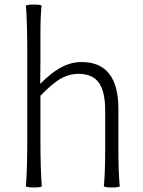

<svg xmlns="http://www.w3.org/2000/svg" viewBox="-20 -820 629 845"><path d="M129 5Q99 5 94 0Q100 -74 100 -198V-397V-596Q100 -722 94 -795Q99 -800 129 -800Q159 -800 163 -795Q158 -748 158 -681V-567L157 -451Q203 -497 241 -519Q289 -547 339 -547Q501 -547 501 -341V-170Q501 -63 507 0Q503 5 472 5Q442 5 437 0Q443 -62 443 -166V-333Q443 -417 415 -456Q387 -495 326 -495Q282 -495 242 -471Q208 -450 158 -399V-199Q158 -74 164 0Q160 5 129 5Z"/></svg>

Font: GenSekiGothic TW L
Style: Regular
Weight: 300
Version: Version 1.501;PS 1;hotconv 16.6.51;makeotf.lib2.5.65220